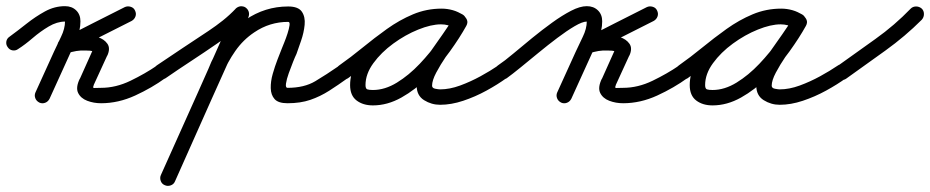

<svg xmlns="http://www.w3.org/2000/svg" viewBox="-45 -310 3018 623"><path d="M14 -151Q6 -145 -4 -146.5Q-14 -148 -20 -157Q-26 -165 -24.5 -175Q-23 -185 -14 -191Q12 -210 41 -233Q70 -256 101 -273Q132 -290 166 -290Q188 -290 202 -276.5Q216 -263 216 -241Q216 -210 202 -179.5Q188 -149 176 -122Q161 -89 146 -56Q131 -23 116 10Q116 10 116 10Q116 10 116 10Q111 20 101.5 23.5Q92 27 83 23Q73 18 69.5 8.5Q66 -1 70 -10Q85 -43 100 -76Q115 -109 130 -142Q140 -164 153 -190.5Q166 -217 166 -241Q166 -244 168.5 -242Q171 -240 166 -240Q140 -240 113 -224Q86 -208 61 -186.5Q36 -165 14 -151Q14 -151 14 -151Q14 -151 14 -151ZM360 -287Q369 -291 379 -288Q389 -285 393 -276Q398 -266 394.5 -256.5Q391 -247 382 -242Q331 -216 280 -190.5Q229 -165 177 -139Q167 -134 158.5 -139Q150 -144 147 -153Q143 -162 145.5 -172Q148 -182 159 -185Q177 -191 196 -194Q215 -197 235 -196Q235 -196 234 -196Q233 -196 233 -196Q252 -196 272.5 -189.5Q293 -183 303.5 -168Q314 -153 303 -129Q303 -129 303 -130Q303 -130 303 -130Q292 -106 281 -82Q270 -58 259 -34Q259 -34 259 -34Q259 -33 259 -33Q255 -24 260.5 -24.5Q266 -25 283 -25Q331 -25 378.5 -48Q426 -71 464 -97Q472 -103 482 -101.5Q492 -100 498 -91Q504 -83 502.5 -73Q501 -63 492 -57Q448 -25 393.5 0Q339 25 283 25Q259 25 238 17Q217 9 208.5 -8.5Q200 -26 214 -55Q214 -55 214 -54Q214 -54 214 -54Q225 -78 235.5 -102Q246 -126 257 -150Q257 -150 257 -150Q257 -151 257 -151Q258 -152 259.5 -146.5Q261 -141 259 -142Q254 -145 247 -145.5Q240 -146 235 -146Q235 -146 234 -146Q233 -146 233 -146Q218 -147 203 -144.5Q188 -142 173 -137Q162 -134 154 -139Q146 -144 143 -152Q140 -160 142.5 -169Q145 -178 155 -183Q206 -209 257 -235Q308 -261 360 -287Q360 -287 360 -287Q360 -287 360 -287Z M457 -63Q452 -71 453.5 -81.5Q455 -92 464 -98Q505 -126 547.5 -154Q590 -182 632 -210Q656 -226 678 -243.5Q700 -261 720 -282Q727 -289 737.5 -289.5Q748 -290 755 -283Q763 -275 763 -265Q763 -255 756 -247Q734 -225 710 -205.5Q686 -186 660 -169Q618 -140 576 -112.5Q534 -85 492 -56Q484 -51 473.5 -52.5Q463 -54 457 -63ZM715 -275Q719 -284 729 -288Q739 -292 748 -287Q758 -283 761.5 -273.5Q765 -264 761 -254Q701 -121 641.5 12Q582 145 523 278Q523 278 523 278Q523 278 523 278Q519 288 509 291.5Q499 295 490 291Q480 287 476.5 277Q473 267 477 258Q537 125 596.5 -8.5Q656 -142 715 -275Q715 -275 715 -275Q715 -275 715 -275ZM645 -54Q635 -57 631 -66.5Q627 -76 631 -86Q649 -133 679 -175.5Q709 -218 752 -246Q815 -289 890 -289Q923 -289 934.5 -272Q946 -255 943.5 -229.5Q941 -204 932 -178Q923 -152 917 -135Q913 -127 906 -109.5Q899 -92 892 -72.5Q885 -53 883 -39Q881 -25 888 -25Q942 -25 978 -46.5Q1014 -68 1056 -97Q1056 -97 1056 -97Q1056 -97 1056 -97Q1064 -103 1074 -101.5Q1084 -100 1090 -91Q1096 -83 1094.5 -73Q1093 -63 1084 -57Q1052 -34 1023 -15.5Q994 3 962 14Q930 25 888 25Q858 25 846 11.5Q834 -2 833.5 -24Q833 -46 840 -70.5Q847 -95 855.5 -117Q864 -139 870 -154Q872 -159 877.5 -172.5Q883 -186 888 -201.5Q893 -217 894.5 -228Q896 -239 890 -239Q830 -239 780 -205Q744 -181 718.5 -144.5Q693 -108 677 -68Q674 -58 664.5 -54Q655 -50 645 -54Z M1049 -63Q1044 -71 1045.5 -81.5Q1047 -92 1056 -98Q1093 -124 1131.5 -155.5Q1170 -187 1210.5 -216Q1251 -245 1295 -263.5Q1339 -282 1388 -282Q1406 -282 1424 -277Q1442 -272 1458 -261Q1467 -254 1468 -244.5Q1469 -235 1464 -227Q1459 -220 1450 -216.5Q1441 -213 1430 -219Q1410 -231 1386 -231Q1354 -231 1312 -214Q1270 -197 1231 -168.5Q1192 -140 1166.5 -105Q1141 -70 1141 -34Q1141 -22 1147 -20Q1153 -18 1165 -18Q1204 -18 1243 -42Q1282 -66 1317 -103Q1352 -140 1379.5 -179.5Q1407 -219 1424 -250Q1430 -261 1440 -262.5Q1450 -264 1458 -260Q1466 -255 1470 -246Q1474 -237 1468 -226Q1458 -208 1440 -182Q1422 -156 1403 -128Q1384 -100 1370.5 -74.5Q1357 -49 1357 -32Q1357 -24 1367.5 -22Q1378 -20 1383 -20Q1414 -20 1448 -32.5Q1482 -45 1514 -62.5Q1546 -80 1571 -97Q1571 -97 1571 -97Q1571 -97 1571 -97Q1579 -103 1589.5 -101.5Q1600 -100 1605 -91Q1611 -83 1609.5 -72.5Q1608 -62 1599 -57Q1570 -36 1533.5 -16Q1497 4 1458 17Q1419 30 1383 30Q1355 30 1331 15Q1307 0 1307 -32Q1307 -58 1320 -86.5Q1333 -115 1352.5 -143.5Q1372 -172 1391.5 -199Q1411 -226 1424 -250Q1430 -261 1440 -262.5Q1450 -264 1458 -260Q1466 -255 1470 -246Q1474 -237 1468 -226Q1447 -188 1415 -143.5Q1383 -99 1343 -59Q1303 -19 1257.5 6.5Q1212 32 1165 32Q1133 32 1112 16Q1091 0 1091 -34Q1091 -71 1110.5 -107Q1130 -143 1162 -174.5Q1194 -206 1233 -230Q1272 -254 1312 -267.5Q1352 -281 1386 -281Q1424 -281 1456 -263Q1466 -257 1466.5 -247Q1467 -237 1462 -229Q1457 -221 1447.5 -217.5Q1438 -214 1428 -221Q1420 -227 1409 -229.5Q1398 -232 1388 -232Q1345 -232 1305 -213.5Q1265 -195 1227 -167Q1189 -139 1153.5 -109.5Q1118 -80 1084 -56Q1076 -51 1065.5 -52.5Q1055 -54 1049 -63Z M1599 -56Q1591 -51 1580.5 -52.5Q1570 -54 1564 -63Q1559 -71 1560.5 -81.5Q1562 -92 1571 -98Q1592 -112 1620.5 -136Q1649 -160 1681.5 -186.5Q1714 -213 1746.5 -236.5Q1779 -260 1808 -275Q1837 -290 1859 -290Q1881 -290 1895 -276.5Q1909 -263 1909 -241Q1909 -210 1895 -179.5Q1881 -149 1869 -122Q1854 -89 1839 -56Q1824 -23 1809 10Q1804 20 1794.5 23.5Q1785 27 1776 23Q1766 18 1762.5 8.5Q1759 -1 1763 -10Q1778 -43 1793 -76Q1808 -109 1823 -142Q1833 -164 1846 -190.5Q1859 -217 1859 -241Q1859 -244 1861.5 -242Q1864 -240 1859 -240Q1845 -240 1819.5 -225Q1794 -210 1763.5 -187Q1733 -164 1702 -138.5Q1671 -113 1644 -91Q1617 -69 1599 -56Q1599 -56 1599 -56Q1599 -56 1599 -56ZM2087 -276Q2092 -266 2088.5 -256.5Q2085 -247 2076 -242Q2025 -216 1974 -190.5Q1923 -165 1871 -139Q1861 -134 1852.5 -139Q1844 -144 1841 -153Q1837 -162 1839.5 -172Q1842 -182 1853 -185Q1871 -191 1890 -194Q1909 -197 1929 -196Q1929 -196 1928 -196Q1927 -196 1927 -196Q1946 -196 1966.5 -189.5Q1987 -183 1997.5 -168Q2008 -153 1997 -129Q1997 -129 1997 -130Q1997 -130 1997 -130Q1986 -106 1975 -82Q1964 -58 1953 -34Q1953 -34 1953 -34Q1953 -33 1953 -33Q1949 -24 1954.5 -24.5Q1960 -25 1977 -25Q2025 -25 2072.5 -48Q2120 -71 2158 -97Q2166 -103 2176 -101.5Q2186 -100 2192 -91Q2198 -83 2196.5 -73Q2195 -63 2186 -57Q2142 -25 2087.5 0Q2033 25 1977 25Q1953 25 1932 17Q1911 9 1902.5 -8.5Q1894 -26 1908 -55Q1908 -55 1908 -54Q1908 -54 1908 -54Q1919 -78 1929.5 -102Q1940 -126 1951 -150Q1951 -150 1951 -150Q1951 -151 1951 -151Q1952 -152 1953.5 -146.5Q1955 -141 1953 -142Q1948 -145 1941 -145.5Q1934 -146 1929 -146Q1929 -146 1928 -146Q1927 -146 1927 -146Q1912 -147 1897 -144.5Q1882 -142 1867 -137Q1856 -134 1848 -139Q1840 -144 1837 -152Q1834 -160 1836.5 -169Q1839 -178 1849 -183Q1900 -209 1951 -235Q2002 -261 2054 -287Q2063 -291 2073 -288Q2083 -285 2087 -276Z M2151 -63Q2146 -71 2147.5 -81.5Q2149 -92 2158 -98Q2195 -124 2233.5 -155.5Q2272 -187 2312.5 -216Q2353 -245 2397 -263.5Q2441 -282 2490 -282Q2508 -282 2526 -277Q2544 -272 2560 -261Q2569 -254 2570 -244.5Q2571 -235 2566 -227Q2561 -220 2552 -216.5Q2543 -213 2532 -219Q2512 -231 2488 -231Q2456 -231 2414 -214Q2372 -197 2333 -168.5Q2294 -140 2268.5 -105Q2243 -70 2243 -34Q2243 -22 2249 -20Q2255 -18 2267 -18Q2306 -18 2345 -42Q2384 -66 2419 -103Q2454 -140 2481.5 -179.5Q2509 -219 2526 -250Q2532 -261 2542 -262.5Q2552 -264 2560 -260Q2568 -255 2572 -246Q2576 -237 2570 -226Q2560 -208 2542 -182Q2524 -156 2505 -128Q2486 -100 2472.5 -74.5Q2459 -49 2459 -32Q2459 -24 2469.5 -22Q2480 -20 2485 -20Q2516 -20 2550 -32.5Q2584 -45 2616 -62.5Q2648 -80 2673 -97Q2673 -97 2673 -97Q2673 -97 2673 -97Q2681 -103 2691.5 -101.5Q2702 -100 2707 -91Q2713 -83 2711.5 -72.5Q2710 -62 2701 -57Q2672 -36 2635.5 -16Q2599 4 2560 17Q2521 30 2485 30Q2457 30 2433 15Q2409 0 2409 -32Q2409 -58 2422 -86.5Q2435 -115 2454.5 -143.5Q2474 -172 2493.5 -199Q2513 -226 2526 -250Q2532 -261 2542 -262.5Q2552 -264 2560 -260Q2568 -255 2572 -246Q2576 -237 2570 -226Q2549 -188 2517 -143.5Q2485 -99 2445 -59Q2405 -19 2359.5 6.5Q2314 32 2267 32Q2235 32 2214 16Q2193 0 2193 -34Q2193 -71 2212.5 -107Q2232 -143 2264 -174.5Q2296 -206 2335 -230Q2374 -254 2414 -267.5Q2454 -281 2488 -281Q2526 -281 2558 -263Q2568 -257 2568.5 -247Q2569 -237 2564 -229Q2559 -221 2549.5 -217.5Q2540 -214 2530 -221Q2522 -227 2511 -229.5Q2500 -232 2490 -232Q2447 -232 2407 -213.5Q2367 -195 2329 -167Q2291 -139 2255.5 -109.5Q2220 -80 2186 -56Q2178 -51 2167.5 -52.5Q2157 -54 2151 -63Z M2667 -61Q2661 -70 2662.5 -80Q2664 -90 2673 -96Q2733 -139 2795.5 -183.5Q2858 -228 2910 -282Q2910 -282 2910 -282Q2910 -282 2910 -282Q2917 -289 2927.5 -289Q2938 -289 2946 -282Q2953 -275 2953 -264.5Q2953 -254 2946 -246Q2892 -192 2828 -146Q2764 -100 2701 -55Q2693 -49 2683 -51Q2673 -53 2667 -61Z"/></svg>

Font: FRB American Cursive Semibold
Style: Italic
Weight: 600
Italic angle: -25°
Version: Version 2.0;Modular Font Editor K font №1